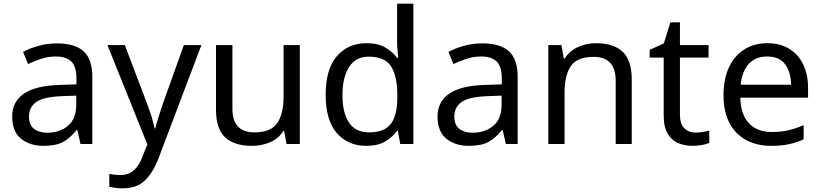

<svg xmlns="http://www.w3.org/2000/svg" viewBox="-20 -780 4448 1040"><path d="M288 -545Q386 -545 433 -502Q480 -459 480 -365V0H416L399 -76H395Q360 -32 321.5 -11Q283 10 215 10Q142 10 94 -28.5Q46 -67 46 -149Q46 -229 109 -272.5Q172 -316 303 -320L394 -323V-355Q394 -422 365 -448Q336 -474 283 -474Q241 -474 203 -461.5Q165 -449 132 -433L105 -499Q140 -518 188 -531.5Q236 -545 288 -545ZM314 -259Q214 -255 175.5 -227Q137 -199 137 -148Q137 -103 164.5 -82Q192 -61 235 -61Q303 -61 348 -98.5Q393 -136 393 -214V-262Z M562 -536H656L772 -231Q787 -191 799 -154.5Q811 -118 817 -85H821Q827 -110 840 -150.5Q853 -191 867 -232L976 -536H1071L840 74Q812 150 767.5 195Q723 240 645 240Q621 240 603 237.5Q585 235 572 232V162Q583 164 598.5 166Q614 168 631 168Q677 168 705.5 142Q734 116 750 73L778 2Z M1604 -536V0H1532L1519 -71H1515Q1489 -29 1443 -9.5Q1397 10 1345 10Q1248 10 1199 -36.5Q1150 -83 1150 -185V-536H1239V-191Q1239 -63 1358 -63Q1447 -63 1481.5 -113Q1516 -163 1516 -257V-536Z M1964 10Q1864 10 1804 -59.5Q1744 -129 1744 -267Q1744 -405 1804.5 -475.5Q1865 -546 1965 -546Q2027 -546 2066.5 -523Q2106 -500 2131 -467H2137Q2136 -480 2133.5 -505.5Q2131 -531 2131 -546V-760H2219V0H2148L2135 -72H2131Q2107 -38 2067 -14Q2027 10 1964 10ZM1978 -63Q2063 -63 2097.5 -109.5Q2132 -156 2132 -250V-266Q2132 -366 2099 -419.5Q2066 -473 1977 -473Q1906 -473 1870.5 -416.5Q1835 -360 1835 -265Q1835 -169 1870.5 -116Q1906 -63 1978 -63Z M2592 -545Q2690 -545 2737 -502Q2784 -459 2784 -365V0H2720L2703 -76H2699Q2664 -32 2625.5 -11Q2587 10 2519 10Q2446 10 2398 -28.5Q2350 -67 2350 -149Q2350 -229 2413 -272.5Q2476 -316 2607 -320L2698 -323V-355Q2698 -422 2669 -448Q2640 -474 2587 -474Q2545 -474 2507 -461.5Q2469 -449 2436 -433L2409 -499Q2444 -518 2492 -531.5Q2540 -545 2592 -545ZM2618 -259Q2518 -255 2479.5 -227Q2441 -199 2441 -148Q2441 -103 2468.5 -82Q2496 -61 2539 -61Q2607 -61 2652 -98.5Q2697 -136 2697 -214V-262Z M3208 -546Q3304 -546 3353 -499.5Q3402 -453 3402 -349V0H3315V-343Q3315 -472 3195 -472Q3106 -472 3072 -422Q3038 -372 3038 -278V0H2950V-536H3021L3034 -463H3039Q3065 -505 3111 -525.5Q3157 -546 3208 -546Z M3747 -62Q3767 -62 3788 -65.5Q3809 -69 3822 -73V-6Q3808 1 3782 5.5Q3756 10 3732 10Q3690 10 3654.5 -4.5Q3619 -19 3597 -55Q3575 -91 3575 -156V-468H3499V-510L3576 -545L3611 -659H3663V-536H3818V-468H3663V-158Q3663 -109 3686.5 -85.5Q3710 -62 3747 -62Z M4136 -546Q4205 -546 4254.5 -516Q4304 -486 4330.5 -431.5Q4357 -377 4357 -304V-251H3990Q3992 -160 4036.5 -112.5Q4081 -65 4161 -65Q4212 -65 4251.5 -74.5Q4291 -84 4333 -102V-25Q4292 -7 4252 1.5Q4212 10 4157 10Q4081 10 4022.5 -21Q3964 -52 3931.5 -113.5Q3899 -175 3899 -264Q3899 -352 3928.5 -415Q3958 -478 4011.5 -512Q4065 -546 4136 -546ZM4135 -474Q4072 -474 4035.5 -433.5Q3999 -393 3992 -321H4265Q4264 -389 4233 -431.5Q4202 -474 4135 -474Z"/></svg>

Font: Noto Music
Style: Regular
Weight: 400
Designer: Monotype Design Team, Benjamin Yang
Foundry: Monotype Imaging Inc.
Version: Version 2.002; ttfautohint (v1.8.4.7-5d5b)